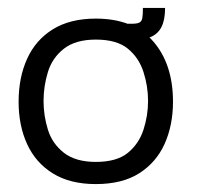

<svg xmlns="http://www.w3.org/2000/svg" viewBox="-20 -455 497 485"><path d="M222 10Q157 10 113.5 -17Q70 -44 48.5 -91Q27 -138 27 -198Q27 -259 48.5 -306.5Q70 -354 113.5 -381Q157 -408 222 -408Q317 -408 367 -350.5Q417 -293 417 -198Q417 -139 396 -92Q375 -45 332 -17.5Q289 10 222 10ZM222 -46Q275 -46 303 -69Q331 -92 342.5 -127.5Q354 -163 354 -200Q354 -237 342.5 -273Q331 -309 303 -332Q275 -355 222 -355Q171 -355 141.5 -332Q112 -309 101 -273Q90 -237 90 -200Q90 -163 101 -127.5Q112 -92 141.5 -69Q171 -46 222 -46ZM283 -353 285 -395H313Q326 -395 332 -398Q338 -401 339.5 -409.5Q341 -418 341 -435H397Q397 -405 388 -387Q379 -369 359.5 -361Q340 -353 310 -353Z"/></svg>

Font: Darker Grotesque Light Medium
Style: Regular
Weight: 500
Version: Version 1.000;gftools[0.9.28]